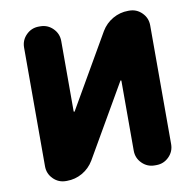

<svg xmlns="http://www.w3.org/2000/svg" viewBox="-81 -837 908 899"><g transform="rotate(-10 373.0 -388.0)"><path d="M675.8 -105.5Q675.8 -70.3 650.9 -45.4Q626 -20.5 590.8 -20.5H583Q547.9 -20.5 522.9 -45.4Q498 -70.3 498 -105.5V-437.5Q498 -439.5 496.1 -439.9Q494.1 -440.4 493.2 -438.5L293.9 -93.8Q273.4 -59.6 239.3 -40Q205.1 -20.5 166 -20.5H161.1Q126 -20.5 101.1 -45.4Q76.2 -70.3 76.2 -105.5V-669.9Q76.2 -705.1 101.1 -730Q126 -754.9 161.1 -754.9H168Q203.1 -754.9 228 -730Q252.9 -705.1 252.9 -669.9V-335.9Q252.9 -334 254.9 -333.5Q256.8 -333 257.8 -335L458 -681.6Q478.5 -715.8 512.7 -735.4Q546.9 -754.9 585.9 -754.9H590.8Q626 -754.9 650.9 -730Q675.8 -705.1 675.8 -669.9Z"/></g></svg>

Font: Gen Jyuu GothicX Heavy
Style: Bold
Weight: 900
Designer: [Source Han Sans]
Ryoko NISHIZUKA  (kana & ideographs); Paul D. Hunt (Latin, Greek & Cyrillic); Wenlong ZHANG  (bopomofo
Version: Version 1.002.20150607